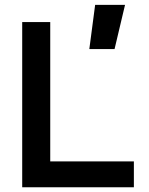

<svg xmlns="http://www.w3.org/2000/svg" viewBox="-20 -786 626 806"><path d="M73.2 0H542V-108.4H190.9V-693.4H73.2ZM355 -580.1H460.9L504.9 -765.6H379.4Z"/></svg>

Font: Cascadia Code PL SemiBold
Style: Regular
Weight: 600
Monospace: yes
Designer: Aaron Bell
Foundry: Saja Typeworks
Version: Version 2404.023